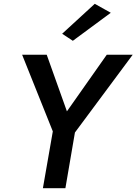

<svg xmlns="http://www.w3.org/2000/svg" viewBox="-20 -987 716 1007"><path d="M561 -920 362 -773 306 -810 477 -967ZM540 -700H676L373 -292L323 0H205L257 -298L96 -700H225L331 -403Z"/></svg>

Font: Jost* Medium
Style: Italic
Weight: 500
Italic angle: -10°
Version: Version 3.7